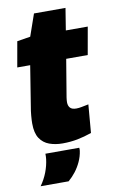

<svg xmlns="http://www.w3.org/2000/svg" viewBox="-95 -711 595 966"><g transform="rotate(-10 202.5 -228.0)"><path d="M340 -161 328 -17Q291 -4 255 3Q219 10 179 10Q142 10 111.5 -1Q81 -12 63 -39Q45 -66 45 -115Q45 -131 47 -155Q49 -179 53 -200L86 -406H20L43 -536L111 -547L150 -659H311L293 -547H405L380 -406H270L238 -214Q237 -207 236.5 -201Q236 -195 236 -190Q236 -172 245.5 -161.5Q255 -151 277 -151Q290 -151 304.5 -154Q319 -157 340 -161ZM84 46H257Q258 50 257.5 54Q257 58 257 62Q253 90 241 116Q229 142 212.5 163.5Q196 185 175 203H32Q54 172 66.5 139Q79 106 83 73Q84 66 84 59Q84 52 84 46Z"/></g></svg>

Font: Georama ExtraBold
Style: Italic
Weight: 800
Italic angle: -9°
Version: Version 1.001